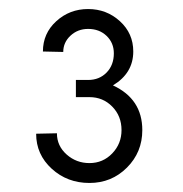

<svg xmlns="http://www.w3.org/2000/svg" viewBox="-20 -780 406 425"><path d="M230 -591C260 -609 275 -634 275 -666C275 -692.7 265.2 -715 245.5 -733C225.8 -751 202.3 -760 175 -760C147.7 -760 124.2 -751 104.5 -733C84.8 -715 75 -692.7 75 -666L120 -665C120 -679 125.3 -691 136 -701C146.7 -711 159.7 -716 175 -716C191.7 -716 205.3 -710.8 216 -700.5C226.7 -690.2 232 -677.3 232 -662C232 -644.7 226.7 -630.5 216 -619.5C205.3 -608.5 191.7 -603 175 -603H148V-565H178C198 -565 214.8 -558 228.5 -544C242.2 -530 249 -512.7 249 -492C249 -472 242.2 -454.8 228.5 -440.5C214.8 -426.2 198 -419 178 -419C158.7 -419 141.8 -425.3 127.5 -438C113.2 -450.7 106 -466.3 106 -485L60 -484C60 -453.3 71.5 -427.5 94.5 -406.5C117.5 -385.5 145.3 -375 178 -375C210.7 -375 238.3 -386.3 261 -409C283.7 -431.7 295 -459.3 295 -492C295 -538 273.3 -571 230 -591Z"/></svg>

Font: Orkney
Style: Regular
Weight: 400
Designer: Samuel Oakes and Alfredo Marco Pradil
Foundry: Alfredo Marco Pradil
Version: 1.0; ttfautohint (v1.5)